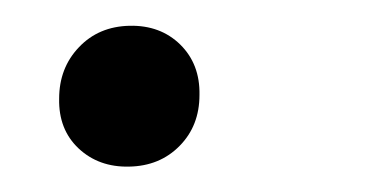

<svg xmlns="http://www.w3.org/2000/svg" viewBox="-20 -123 296 149"><path d="M25.9 -46.4Q25.9 -70.3 41.3 -86.4Q56.6 -102.5 80.6 -103Q104.5 -103.5 119.9 -88.4Q135.3 -73.2 134.8 -49.3Q134.8 -25.4 119.4 -9.8Q104 5.9 80.1 6.3Q56.6 6.8 41 -7.8Q25.4 -22.5 25.9 -46.4Z"/></svg>

Font: Roboto Condensed
Style: Italic
Weight: 400
Italic angle: -12°
Designer: Christian Robertson
Foundry: Google
Version: Version 3.0